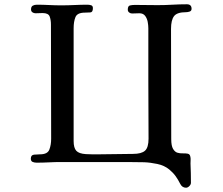

<svg xmlns="http://www.w3.org/2000/svg" viewBox="-20 -756 1040 897"><path d="M875 -715Q875 -705 866 -702Q857 -699 849 -699Q807 -699 793 -680.5Q779 -662 779 -621Q779 -493 779.5 -364Q780 -235 780 -106Q780 -75 788.5 -60.5Q797 -46 809 -42.5Q821 -39 834 -39.5Q847 -40 857 -38Q867 -36 869 -25Q871 -18 870.5 -9Q870 0 870 8Q871 30 871.5 52.5Q872 75 872 98Q872 106 864.5 113.5Q857 121 849 121Q831 121 822 103Q812 83 800.5 67Q789 51 771 36Q748 17 715 10Q682 3 653 2Q613 1 574 1Q535 1 495 1H265Q237 1 208.5 2.5Q180 4 151 4Q141 4 132.5 0.5Q124 -3 124 -15Q124 -32 139.5 -33.5Q155 -35 167 -35Q202 -35 210.5 -57Q219 -79 219 -108Q219 -242 218.5 -375Q218 -508 218 -641Q218 -663 212 -679Q206 -695 179 -695Q171 -695 162.5 -694.5Q154 -694 146 -694Q138 -694 131.5 -698.5Q125 -703 125 -712Q125 -725 133 -729.5Q141 -734 152 -734Q181 -734 209.5 -732.5Q238 -731 266 -731Q297 -731 327.5 -732.5Q358 -734 389 -734Q397 -734 405.5 -731.5Q414 -729 414 -718Q414 -699 402.5 -698Q391 -697 377 -697Q341 -697 332.5 -676Q324 -655 324 -624V-97Q324 -65 336.5 -51.5Q349 -38 381 -36Q396 -35 411 -35Q426 -35 441 -35Q481 -35 521 -36Q561 -37 601 -37Q641 -37 657.5 -52Q674 -67 674 -108Q674 -176 673.5 -243.5Q673 -311 673 -378V-624Q673 -638 670 -654Q667 -670 658 -682Q649 -694 631 -694Q623 -694 614 -693.5Q605 -693 597 -693Q589 -693 583 -698Q577 -703 577 -711Q577 -728 587 -730.5Q597 -733 610 -733Q637 -733 663.5 -732.5Q690 -732 717 -732Q751 -732 785 -734Q819 -736 853 -736Q875 -736 875 -715Z"/></svg>

Font: Kaisei Tokumin Medium
Style: Regular
Weight: 500
Designer: Font-Kai, 金井和夫
Foundry: KAZUO KANAI
Version: Version 5.003